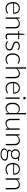

<svg xmlns="http://www.w3.org/2000/svg" viewBox="2936 -3704 953 6864"><g transform="rotate(90 3412.0 -271.5)"><path d="M431 -299Q431 -339 419.8 -370.8Q408.5 -402.5 388 -424.5Q367.5 -446.5 339.2 -458.2Q311 -470 277 -470Q238.5 -470 208 -458Q177.5 -446 155.2 -423.5Q133 -401 119.5 -369.5Q106 -338 101.5 -299ZM99 -268.5V-259Q99 -203 112 -160.5Q125 -118 149 -89.2Q173 -60.5 207 -46Q241 -31.5 283 -31.5Q320.5 -31.5 348 -39.8Q375.5 -48 394.2 -58.2Q413 -68.5 424 -76.8Q435 -85 440 -85Q446.5 -85 450 -80L463 -64Q451 -49 431.2 -36Q411.5 -23 387.2 -13.8Q363 -4.5 335.2 1Q307.5 6.5 279.5 6.5Q228.5 6.5 186.5 -11.2Q144.5 -29 114.5 -63Q84.5 -97 68.2 -146.2Q52 -195.5 52 -259Q52 -312.5 67.2 -357.8Q82.5 -403 111.2 -435.8Q140 -468.5 181.8 -487Q223.5 -505.5 276.5 -505.5Q318.5 -505.5 354.5 -491Q390.5 -476.5 417 -448.8Q443.5 -421 458.8 -380.5Q474 -340 474 -287.5Q474 -276.5 471 -272.5Q468 -268.5 461 -268.5Z M649 -410.5Q683.5 -453.5 728.8 -479.5Q774 -505.5 829.5 -505.5Q870.5 -505.5 901.8 -492.5Q933 -479.5 953.5 -455Q974 -430.5 984.5 -396Q995 -361.5 995 -318V0H947V-318Q947 -388 915 -427.8Q883 -467.5 817.5 -467.5Q769 -467.5 726.8 -442.8Q684.5 -418 651.5 -374V0H603.5V-497.5H630Q642.5 -497.5 644.5 -485Z M1283 8Q1232.5 8 1204.2 -20Q1176 -48 1176 -106.5V-446.5H1104.5Q1099 -446.5 1095.5 -449.5Q1092 -452.5 1092 -458V-476.5L1177 -482.5L1189 -660.5Q1190 -665 1193 -668.5Q1196 -672 1201.5 -672H1224V-482H1381V-446.5H1224V-109Q1224 -88.5 1229.2 -73.8Q1234.5 -59 1243.8 -49.5Q1253 -40 1265.5 -35.5Q1278 -31 1292.5 -31Q1310.5 -31 1323.5 -36.2Q1336.5 -41.5 1346 -47.8Q1355.5 -54 1361.5 -59.2Q1367.5 -64.5 1371 -64.5Q1375 -64.5 1379 -59.5L1392 -38.5Q1373 -17.5 1343.8 -4.8Q1314.5 8 1283 8Z M1763 -436Q1759 -429 1751.5 -429Q1746 -429 1737.5 -435.2Q1729 -441.5 1714.8 -449.2Q1700.5 -457 1679.5 -463.2Q1658.5 -469.5 1628.5 -469.5Q1601.5 -469.5 1579.2 -461.8Q1557 -454 1541.2 -441Q1525.5 -428 1517 -410.8Q1508.5 -393.5 1508.5 -374.5Q1508.5 -351 1520.5 -335.5Q1532.5 -320 1551.8 -309Q1571 -298 1596 -290Q1621 -282 1646.8 -274Q1672.5 -266 1697.5 -256.2Q1722.5 -246.5 1741.8 -232Q1761 -217.5 1773 -196.5Q1785 -175.5 1785 -145.5Q1785 -113 1773.5 -85Q1762 -57 1739.8 -36.5Q1717.5 -16 1685 -4Q1652.5 8 1610.5 8Q1558 8 1520 -8.8Q1482 -25.5 1452 -52.5L1463 -69.5Q1465.5 -73.5 1468.8 -75.5Q1472 -77.5 1477.5 -77.5Q1484 -77.5 1493.2 -69.5Q1502.5 -61.5 1518 -52.2Q1533.5 -43 1556.2 -35Q1579 -27 1612.5 -27Q1644 -27 1668 -35.8Q1692 -44.5 1708 -59.5Q1724 -74.5 1732.2 -94.8Q1740.5 -115 1740.5 -137.5Q1740.5 -162.5 1728.5 -179Q1716.5 -195.5 1697 -207Q1677.5 -218.5 1652.8 -226.5Q1628 -234.5 1602 -242.5Q1576 -250.5 1551.2 -260Q1526.5 -269.5 1507 -284Q1487.5 -298.5 1475.5 -319.2Q1463.5 -340 1463.5 -371Q1463.5 -397.5 1475 -422Q1486.5 -446.5 1507.8 -465Q1529 -483.5 1559.5 -494.5Q1590 -505.5 1628 -505.5Q1673.5 -505.5 1708.8 -492.5Q1744 -479.5 1773 -452.5Z M2249 -431Q2246.5 -428.5 2244.2 -426.8Q2242 -425 2238 -425Q2233 -425 2224.5 -431.8Q2216 -438.5 2201.5 -446.5Q2187 -454.5 2165.2 -461.2Q2143.5 -468 2112.5 -468Q2069.5 -468 2036.2 -452.8Q2003 -437.5 1980 -409Q1957 -380.5 1945.2 -340Q1933.5 -299.5 1933.5 -249Q1933.5 -196.5 1945.8 -156Q1958 -115.5 1980.5 -87.8Q2003 -60 2035 -45.5Q2067 -31 2106 -31Q2142 -31 2166.2 -39.5Q2190.5 -48 2206.2 -58Q2222 -68 2231 -76.5Q2240 -85 2246 -85Q2252 -85 2256 -80L2268.5 -64Q2257 -49 2239.5 -36Q2222 -23 2200 -13.5Q2178 -4 2152.2 1.2Q2126.5 6.5 2098.5 6.5Q2051 6.5 2011.8 -10.8Q1972.5 -28 1944.2 -60.8Q1916 -93.5 1900.2 -141Q1884.5 -188.5 1884.5 -249Q1884.5 -306 1899.5 -353Q1914.5 -400 1943.5 -434Q1972.5 -468 2014.2 -486.8Q2056 -505.5 2110 -505.5Q2158.5 -505.5 2196 -490Q2233.5 -474.5 2261.5 -448Z M2434 -413.5Q2468.5 -455.5 2512.8 -480.5Q2557 -505.5 2612 -505.5Q2653 -505.5 2684.2 -492.5Q2715.5 -479.5 2736 -455Q2756.5 -430.5 2767 -396Q2777.5 -361.5 2777.5 -318V0H2729.5V-318Q2729.5 -388 2697.5 -427.8Q2665.5 -467.5 2600 -467.5Q2551.5 -467.5 2509.2 -442.8Q2467 -418 2434 -374V0H2386V-727.5H2434Z M3285 -299Q3285 -339 3273.8 -370.8Q3262.5 -402.5 3242 -424.5Q3221.5 -446.5 3193.2 -458.2Q3165 -470 3131 -470Q3092.5 -470 3062 -458Q3031.5 -446 3009.2 -423.5Q2987 -401 2973.5 -369.5Q2960 -338 2955.5 -299ZM2953 -268.5V-259Q2953 -203 2966 -160.5Q2979 -118 3003 -89.2Q3027 -60.5 3061 -46Q3095 -31.5 3137 -31.5Q3174.5 -31.5 3202 -39.8Q3229.5 -48 3248.2 -58.2Q3267 -68.5 3278 -76.8Q3289 -85 3294 -85Q3300.5 -85 3304 -80L3317 -64Q3305 -49 3285.2 -36Q3265.5 -23 3241.2 -13.8Q3217 -4.5 3189.2 1Q3161.5 6.5 3133.5 6.5Q3082.5 6.5 3040.5 -11.2Q2998.5 -29 2968.5 -63Q2938.5 -97 2922.2 -146.2Q2906 -195.5 2906 -259Q2906 -312.5 2921.2 -357.8Q2936.5 -403 2965.2 -435.8Q2994 -468.5 3035.8 -487Q3077.5 -505.5 3130.5 -505.5Q3172.5 -505.5 3208.5 -491Q3244.5 -476.5 3271 -448.8Q3297.5 -421 3312.8 -380.5Q3328 -340 3328 -287.5Q3328 -276.5 3325 -272.5Q3322 -268.5 3315 -268.5Z M3510.5 -497.5V0H3463V-497.5ZM3531 -669Q3531 -660 3527.2 -652.2Q3523.5 -644.5 3517.5 -638.5Q3511.5 -632.5 3503.5 -629Q3495.5 -625.5 3486.5 -625.5Q3477.5 -625.5 3469.5 -629Q3461.5 -632.5 3455.5 -638.5Q3449.5 -644.5 3446 -652.2Q3442.5 -660 3442.5 -669Q3442.5 -678 3446 -686.2Q3449.5 -694.5 3455.5 -700.5Q3461.5 -706.5 3469.5 -710Q3477.5 -713.5 3486.5 -713.5Q3495.5 -713.5 3503.5 -710Q3511.5 -706.5 3517.5 -700.5Q3523.5 -694.5 3527.2 -686.2Q3531 -678 3531 -669Z M4019.5 -390.5Q3991 -433.5 3956.2 -451Q3921.5 -468.5 3877 -468.5Q3833 -468.5 3800 -452.5Q3767 -436.5 3744.8 -407.2Q3722.5 -378 3711.2 -337.2Q3700 -296.5 3700 -247.5Q3700 -136.5 3740.8 -84.2Q3781.5 -32 3858.5 -32Q3907.5 -32 3948 -57.5Q3988.5 -83 4019.5 -129ZM4067 -727.5V0H4041Q4028 0 4026 -13L4021 -91.5Q3988 -46.5 3944 -20Q3900 6.5 3845 6.5Q3753 6.5 3702 -57Q3651 -120.5 3651 -247.5Q3651 -302 3665.2 -349.2Q3679.5 -396.5 3707 -431.2Q3734.5 -466 3774.8 -486Q3815 -506 3867.5 -506Q3918 -506 3955 -487.5Q3992 -469 4019.5 -432.5V-727.5Z M4617 -497.5V0H4590.5Q4578 0 4576 -13L4571.5 -87Q4537 -44 4491.8 -18Q4446.5 8 4391 8Q4349.5 8 4318.5 -5Q4287.5 -18 4267 -42.5Q4246.5 -67 4236 -101.5Q4225.5 -136 4225.5 -179.5V-497.5H4273.5V-179.5Q4273.5 -109.5 4305.5 -69.8Q4337.5 -30 4403 -30Q4451.5 -30 4493.8 -54.8Q4536 -79.5 4569 -123.5V-497.5Z M4826 -410.5Q4860.5 -453.5 4905.8 -479.5Q4951 -505.5 5006.5 -505.5Q5047.5 -505.5 5078.8 -492.5Q5110 -479.5 5130.5 -455Q5151 -430.5 5161.5 -396Q5172 -361.5 5172 -318V0H5124V-318Q5124 -388 5092 -427.8Q5060 -467.5 4994.5 -467.5Q4946 -467.5 4903.8 -442.8Q4861.5 -418 4828.5 -374V0H4780.5V-497.5H4807Q4819.5 -497.5 4821.5 -485Z M5493 -220Q5525 -220 5550 -229.2Q5575 -238.5 5592 -255Q5609 -271.5 5618 -294.5Q5627 -317.5 5627 -345.5Q5627 -373.5 5617.8 -396.8Q5608.5 -420 5591.2 -436.5Q5574 -453 5549.2 -462Q5524.5 -471 5493 -471Q5461.5 -471 5436.8 -462Q5412 -453 5394.8 -436.5Q5377.5 -420 5368.5 -396.8Q5359.5 -373.5 5359.5 -345.5Q5359.5 -317.5 5368.5 -294.5Q5377.5 -271.5 5394.8 -255Q5412 -238.5 5436.8 -229.2Q5461.5 -220 5493 -220ZM5679 33.5Q5679 10 5666.8 -4.2Q5654.5 -18.5 5634 -26.5Q5613.5 -34.5 5586.8 -37.8Q5560 -41 5530.8 -42.5Q5501.5 -44 5472 -45.5Q5442.5 -47 5416.5 -51.5Q5397.5 -44 5381.5 -34.2Q5365.5 -24.5 5354 -12Q5342.5 0.5 5336 15.2Q5329.5 30 5329.5 47Q5329.5 69 5340.8 87.8Q5352 106.5 5373.8 120.2Q5395.5 134 5427 142Q5458.5 150 5499.5 150Q5537.5 150 5570.2 141.5Q5603 133 5627.2 117.5Q5651.5 102 5665.2 80.5Q5679 59 5679 33.5ZM5731 -475.5V-459Q5731 -448 5717 -445.5L5641 -440Q5655 -421 5662.5 -397.5Q5670 -374 5670 -346.5Q5670 -310.5 5657.2 -281.2Q5644.5 -252 5621.2 -231.2Q5598 -210.5 5565.2 -199Q5532.5 -187.5 5493 -187.5Q5450.5 -187.5 5415.5 -200.5Q5394.5 -188.5 5382.2 -172.2Q5370 -156 5370 -140Q5370 -118.5 5385.2 -107Q5400.5 -95.5 5425.2 -90.2Q5450 -85 5481.8 -83.5Q5513.5 -82 5546.5 -80.2Q5579.5 -78.5 5611.2 -74Q5643 -69.5 5667.8 -58.2Q5692.5 -47 5707.8 -26.8Q5723 -6.5 5723 27Q5723 58 5707.5 86.5Q5692 115 5662.8 137Q5633.5 159 5592 172.2Q5550.5 185.5 5499 185.5Q5446.5 185.5 5407 174.8Q5367.5 164 5340.8 145.8Q5314 127.5 5300.5 103.5Q5287 79.5 5287 52.5Q5287 13 5313 -15.2Q5339 -43.5 5384 -59.5Q5359 -68 5343.8 -84.2Q5328.5 -100.5 5328.5 -128.5Q5328.5 -139 5332.5 -150.5Q5336.5 -162 5344.5 -173.2Q5352.5 -184.5 5364 -194.5Q5375.5 -204.5 5390 -212.5Q5354.5 -233 5334.8 -267Q5315 -301 5315 -346.5Q5315 -382.5 5327.8 -411.8Q5340.5 -441 5364 -462Q5387.5 -483 5420.2 -494.5Q5453 -506 5493 -506Q5526 -506 5553.8 -498Q5581.5 -490 5603.5 -475.5Z M6183.5 -299Q6183.5 -339 6172.2 -370.8Q6161 -402.5 6140.5 -424.5Q6120 -446.5 6091.8 -458.2Q6063.5 -470 6029.5 -470Q5991 -470 5960.5 -458Q5930 -446 5907.8 -423.5Q5885.5 -401 5872 -369.5Q5858.5 -338 5854 -299ZM5851.5 -268.5V-259Q5851.5 -203 5864.5 -160.5Q5877.5 -118 5901.5 -89.2Q5925.5 -60.5 5959.5 -46Q5993.5 -31.5 6035.5 -31.5Q6073 -31.5 6100.5 -39.8Q6128 -48 6146.8 -58.2Q6165.5 -68.5 6176.5 -76.8Q6187.5 -85 6192.5 -85Q6199 -85 6202.5 -80L6215.5 -64Q6203.5 -49 6183.8 -36Q6164 -23 6139.8 -13.8Q6115.5 -4.5 6087.8 1Q6060 6.5 6032 6.5Q5981 6.5 5939 -11.2Q5897 -29 5867 -63Q5837 -97 5820.8 -146.2Q5804.5 -195.5 5804.5 -259Q5804.5 -312.5 5819.8 -357.8Q5835 -403 5863.8 -435.8Q5892.5 -468.5 5934.2 -487Q5976 -505.5 6029 -505.5Q6071 -505.5 6107 -491Q6143 -476.5 6169.5 -448.8Q6196 -421 6211.2 -380.5Q6226.5 -340 6226.5 -287.5Q6226.5 -276.5 6223.5 -272.5Q6220.5 -268.5 6213.5 -268.5Z M6401.5 -410.5Q6436 -453.5 6481.2 -479.5Q6526.5 -505.5 6582 -505.5Q6623 -505.5 6654.2 -492.5Q6685.5 -479.5 6706 -455Q6726.5 -430.5 6737 -396Q6747.5 -361.5 6747.5 -318V0H6699.5V-318Q6699.5 -388 6667.5 -427.8Q6635.5 -467.5 6570 -467.5Q6521.5 -467.5 6479.2 -442.8Q6437 -418 6404 -374V0H6356V-497.5H6382.5Q6395 -497.5 6397 -485Z"/></g></svg>

Font: LatoLatin Light
Style: Regular
Weight: 300
Designer: Lukasz Dziedzic with Adam Twardoch and Botio Nikoltchev
Foundry: tyPoland Lukasz Dziedzic
Version: Version 2.015; 2015-08-06; http://www.latofonts.com/